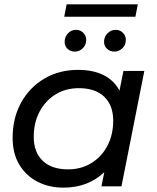

<svg xmlns="http://www.w3.org/2000/svg" viewBox="-20 -856 722 882"><path d="M272 6Q205 6 152 -21.5Q99 -49 68.5 -100Q38 -151 38 -223Q38 -314 77 -384.5Q116 -455 184 -495Q252 -535 338 -535Q477 -535 529 -440L547 -530H643L538 0H446L459 -65Q424 -31 376.5 -12.5Q329 6 272 6ZM293 -78Q353 -78 400 -107Q447 -136 473.5 -186.5Q500 -237 500 -302Q500 -372 459 -411.5Q418 -451 342 -451Q282 -451 235.5 -422.5Q189 -394 162 -343.5Q135 -293 135 -227Q135 -157 176 -117.5Q217 -78 293 -78ZM505 -619Q486 -619 472 -631.5Q458 -644 458 -664Q458 -687 474 -703Q490 -719 511 -719Q531 -719 544.5 -705.5Q558 -692 558 -673Q558 -649 542 -634Q526 -619 505 -619ZM324 -619Q304 -619 290.5 -631.5Q277 -644 277 -664Q277 -687 292.5 -703Q308 -719 329 -719Q349 -719 362.5 -705.5Q376 -692 376 -673Q376 -649 360 -634Q344 -619 324 -619ZM275 -779 286 -836H613L602 -779Z"/></svg>

Font: Montserrat Medium
Style: Italic
Weight: 500
Italic angle: -11.3°
Designer: Julieta Ulanovsky
Foundry: Julieta Ulanovsky
Version: Version 9.000; ttfautohint (v1.8.4.7-5d5b)